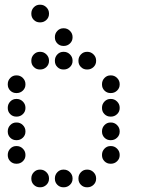

<svg xmlns="http://www.w3.org/2000/svg" viewBox="-20 -808 640 815"><path d="M149 -788Q134 -788 123.5 -777Q113 -766 113 -751V-749Q113 -734 123.5 -723.5Q134 -713 149 -713H151Q166 -713 177 -723.5Q188 -734 188 -749V-751Q188 -766 177 -777Q166 -788 151 -788ZM249 -688Q234 -688 223.5 -677Q213 -666 213 -651V-649Q213 -634 223.5 -623.5Q234 -613 249 -613H251Q266 -613 277 -623.5Q288 -634 288 -649V-651Q288 -666 277 -677Q266 -688 251 -688ZM149 -588Q134 -588 123.5 -577Q113 -566 113 -551V-549Q113 -534 123.5 -523.5Q134 -513 149 -513H151Q166 -513 177 -523.5Q188 -534 188 -549V-551Q188 -566 177 -577Q166 -588 151 -588ZM249 -588Q234 -588 223.5 -577Q213 -566 213 -551V-549Q213 -534 223.5 -523.5Q234 -513 249 -513H251Q266 -513 277 -523.5Q288 -534 288 -549V-551Q288 -566 277 -577Q266 -588 251 -588ZM349 -588Q334 -588 323.5 -577Q313 -566 313 -551V-549Q313 -534 323.5 -523.5Q334 -513 349 -513H351Q366 -513 377 -523.5Q388 -534 388 -549V-551Q388 -566 377 -577Q366 -588 351 -588ZM49 -488Q34 -488 23.5 -477Q13 -466 13 -451V-449Q13 -434 23.5 -423.5Q34 -413 49 -413H51Q66 -413 77 -423.5Q88 -434 88 -449V-451Q88 -466 77 -477Q66 -488 51 -488ZM449 -488Q434 -488 423.5 -477Q413 -466 413 -451V-449Q413 -434 423.5 -423.5Q434 -413 449 -413H451Q466 -413 477 -423.5Q488 -434 488 -449V-451Q488 -466 477 -477Q466 -488 451 -488ZM49 -388Q34 -388 23.5 -377Q13 -366 13 -351V-349Q13 -334 23.5 -323.5Q34 -313 49 -313H51Q66 -313 77 -323.5Q88 -334 88 -349V-351Q88 -366 77 -377Q66 -388 51 -388ZM449 -388Q434 -388 423.5 -377Q413 -366 413 -351V-349Q413 -334 423.5 -323.5Q434 -313 449 -313H451Q466 -313 477 -323.5Q488 -334 488 -349V-351Q488 -366 477 -377Q466 -388 451 -388ZM49 -288Q34 -288 23.5 -277Q13 -266 13 -251V-249Q13 -234 23.5 -223.5Q34 -213 49 -213H51Q66 -213 77 -223.5Q88 -234 88 -249V-251Q88 -266 77 -277Q66 -288 51 -288ZM449 -288Q434 -288 423.5 -277Q413 -266 413 -251V-249Q413 -234 423.5 -223.5Q434 -213 449 -213H451Q466 -213 477 -223.5Q488 -234 488 -249V-251Q488 -266 477 -277Q466 -288 451 -288ZM49 -188Q34 -188 23.5 -177Q13 -166 13 -151V-149Q13 -134 23.5 -123.5Q34 -113 49 -113H51Q66 -113 77 -123.5Q88 -134 88 -149V-151Q88 -166 77 -177Q66 -188 51 -188ZM449 -188Q434 -188 423.5 -177Q413 -166 413 -151V-149Q413 -134 423.5 -123.5Q434 -113 449 -113H451Q466 -113 477 -123.5Q488 -134 488 -149V-151Q488 -166 477 -177Q466 -188 451 -188ZM149 -88Q134 -88 123.5 -77Q113 -66 113 -51V-49Q113 -34 123.5 -23.5Q134 -13 149 -13H151Q166 -13 177 -23.5Q188 -34 188 -49V-51Q188 -66 177 -77Q166 -88 151 -88ZM249 -88Q234 -88 223.5 -77Q213 -66 213 -51V-49Q213 -34 223.5 -23.5Q234 -13 249 -13H251Q266 -13 277 -23.5Q288 -34 288 -49V-51Q288 -66 277 -77Q266 -88 251 -88ZM349 -88Q334 -88 323.5 -77Q313 -66 313 -51V-49Q313 -34 323.5 -23.5Q334 -13 349 -13H351Q366 -13 377 -23.5Q388 -34 388 -49V-51Q388 -66 377 -77Q366 -88 351 -88Z"/></svg>

Font: Doto Rounded
Style: Bold
Weight: 700
Monospace: yes
Version: Version 1.000